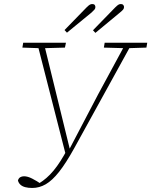

<svg xmlns="http://www.w3.org/2000/svg" viewBox="-20 -888 750 952"><path d="M69 7Q72 -4 80 -9Q88 -14 99 -14Q117 -14 139.5 -2.5Q162 9 187 26L158 25L174 21Q192 10 210 -5.5Q228 -21 245.5 -42Q263 -63 280.5 -90.5Q298 -118 316 -152H326L467 -421L605 -676H636L348 -153Q307 -79 273 -36Q239 7 207 25.5Q175 44 140 44Q120 44 105 40Q90 36 81 27.5Q72 19 69 7ZM91 -652 95 -676H307L302 -652L195 -649H179ZM495 -652 499 -676H710L706 -652L613 -649H601ZM309 -109 164 -676H197L329 -137ZM300 -739 409 -851Q419 -861 425 -864.5Q431 -868 437 -868Q446 -868 449.5 -863.5Q453 -859 453 -853Q453 -846 448.5 -840.5Q444 -835 434 -826L312 -726ZM441 -738 551 -851Q560 -860 566 -864Q572 -868 579 -868Q587 -868 591 -863.5Q595 -859 595 -853Q595 -846 590.5 -840.5Q586 -835 575 -826L453 -725Z"/></svg>

Font: Source Serif 4 ExtraLight
Style: Italic
Weight: 250
Italic angle: -12°
Designer: Frank Grießhammer
Foundry: Adobe Systems Incorporated
Version: Version 4.004;hotconv 1.0.116;makeotfexe 2.5.65601